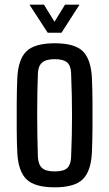

<svg xmlns="http://www.w3.org/2000/svg" viewBox="-20 -793 467 821"><path d="M214 8Q128 8 93 -26.5Q58 -61 54 -140Q52 -179 51.5 -236Q51 -293 51.5 -353Q52 -413 54 -460Q58 -540 93.5 -574Q129 -608 214 -608Q300 -608 334.5 -573.5Q369 -539 373 -460Q375 -416 375.5 -359.5Q376 -303 375.5 -245.5Q375 -188 373 -140Q369 -61 334 -26.5Q299 8 214 8ZM214 -60Q253 -60 268 -75Q283 -90 284 -121Q288 -211 288 -299Q288 -387 284 -480Q283 -512 267 -526Q251 -540 214 -540Q176 -540 159.5 -525Q143 -510 142 -478Q139 -400 139 -306.5Q139 -213 142 -122Q144 -89 160 -74.5Q176 -60 214 -60ZM106 -773H168L213 -700L258 -773H320L243 -653H184Z"/></svg>

Font: Big Shoulders Text Medium
Style: Regular
Weight: 500
Designer: Patric King
Foundry: XO Type Co
Version: Version 1.000; ttfautohint (v1.8.2)